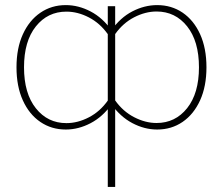

<svg xmlns="http://www.w3.org/2000/svg" viewBox="-20 -508 884 761"><path d="M407.2 -483.4V232.9H436.5V-483.4ZM45.4 -241.2Q45.4 -165.5 70.6 -110.1Q95.7 -54.7 139.9 -24.7Q184.1 5.4 240.7 5.4Q291 5.4 339.1 -19.8Q387.2 -44.9 422.9 -95.2L407.2 -109.4Q376.5 -65.9 332.3 -43Q288.1 -20 243.2 -20Q168.9 -20 122.1 -78.9Q75.2 -137.7 75.2 -241.2Q75.2 -344.7 122.1 -403.3Q168.9 -461.9 243.2 -461.9Q288.1 -461.9 332.3 -439Q376.5 -416 407.2 -372.6L422.9 -386.7Q387.2 -437.5 339.1 -462.6Q291 -487.8 240.7 -487.8Q184.1 -487.8 139.9 -457.5Q95.7 -427.2 70.6 -372.1Q45.4 -316.9 45.4 -241.2ZM798.3 -241.2Q798.3 -316.9 773.2 -372.3Q748 -427.7 703.9 -457.8Q659.7 -487.8 603 -487.8Q552.7 -487.8 504.6 -462.9Q456.5 -438 420.9 -387.2L436.5 -373Q467.3 -416.5 511.7 -439.5Q556.2 -462.4 600.6 -462.4Q674.8 -462.4 721.7 -403.6Q768.6 -344.7 768.6 -241.2Q768.6 -138.2 721.7 -79.3Q674.8 -20.5 600.6 -20.5Q556.2 -20.5 511.7 -43.5Q467.3 -66.4 436.5 -109.9L420.9 -95.7Q456.5 -45.4 504.6 -20Q552.7 5.4 603 5.4Q659.7 5.4 703.9 -24.9Q748 -55.2 773.2 -110.6Q798.3 -166 798.3 -241.2Z"/></svg>

Font: Estedad-FD-VF Thin
Style: Regular
Weight: 100
Designer: Amin Abedi
Version: Version 5.0